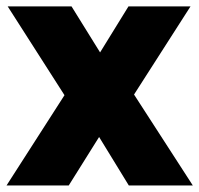

<svg xmlns="http://www.w3.org/2000/svg" viewBox="-31 -568 610 588"><path d="M379.5 -278.5 559.5 0H363.5L272.5 -148.5L179.5 0H-11L166.5 -276.5L-7.5 -548.5H188L275.5 -407.5L362.5 -548.5H552.5Z"/></svg>

Font: Encode Sans Semi Condensed ExBd
Style: Regular
Weight: 800
Width: 4
Designer: Multiple Designers
Foundry: Impallari Type
Version: Version 2.000